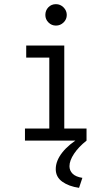

<svg xmlns="http://www.w3.org/2000/svg" viewBox="-20 -676 540 923"><path d="M100 0V-58H217V-399H106V-457H289V-58H396V0ZM249 -553Q228 -553 213 -568Q198 -583 198 -604Q198 -626 212.5 -641Q227 -656 249 -656Q270 -656 285.5 -640.5Q301 -625 301 -604Q301 -583 285.5 -568Q270 -553 249 -553ZM376 179 360 227Q311 220 279.5 197.5Q248 175 248 137Q248 97 279.5 57Q311 17 369 -17L396 0Q358 30 336 63Q314 96 314 123Q314 144 329 159Q344 174 376 179Z"/></svg>

Font: Ligconsolata
Style: Regular
Weight: 400
Monospace: yes
Designer: Raph Levien, Cyreal, Brenton Simpson
Foundry: Raph Levien, Cyreal, Google
Version: Version 3.001; ttfautohint (v1.8.2.53-6de2)